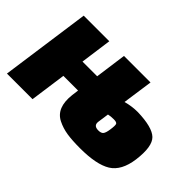

<svg xmlns="http://www.w3.org/2000/svg" viewBox="-84 -751 1008 1008"><g transform="rotate(45 419.5 -247.0)"><path d="M572 -500 548 -331Q591 -343 635 -343Q745 -340 781.5 -304.5Q818 -269 804 -161Q791 -65 733.5 -29.5Q676 6 554 6Q496 6 457 0Q418 -6 384 -23Q350 -40 336 -74.5Q322 -109 328 -162L333 -201H224L196 0H6L76 -500H266L242 -325H351L375 -500ZM533 -223 524 -160Q520 -128 556 -128Q577 -128 585 -138Q593 -148 597 -176Q602 -210 598 -218.5Q594 -227 573 -227Q549 -227 533 -223Z"/></g></svg>

Font: Exo 2.0 Black
Style: Italic
Weight: 900
Italic angle: -8°
Designer: Natanael Gama
Version: Version 1.001;PS 001.001;hotconv 1.0.70;makeotf.lib2.5.58329